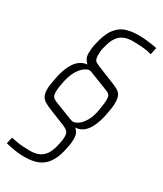

<svg xmlns="http://www.w3.org/2000/svg" viewBox="-215 -774 867 1024"><g transform="rotate(30 218.5 -262.5)"><path d="M117 171Q95 171 74 168.5Q53 166 34.5 162Q16 158 1 155L10 115Q26 118 44.5 121.5Q63 125 83.5 126.5Q104 128 126 128Q155 128 178 119.5Q201 111 218 87.5Q235 64 244 20Q248 4 249.5 -8Q251 -20 251 -29Q251 -52 241 -61.5Q231 -71 214 -78L119 -116Q94 -126 76.5 -136Q59 -146 51 -161.5Q43 -177 43 -204Q43 -218 46 -237.5Q49 -257 54 -281Q63 -323 77 -353.5Q91 -384 112.5 -402.5Q134 -421 163 -424Q151 -435 144.5 -448Q138 -461 138 -482Q138 -493 139.5 -507.5Q141 -522 145 -539Q159 -604 183.5 -638Q208 -672 242.5 -684Q277 -696 320 -696Q342 -696 364.5 -694Q387 -692 406.5 -689Q426 -686 437 -683L428 -640Q416 -644 397.5 -647Q379 -650 356.5 -651.5Q334 -653 312 -653Q283 -653 260 -644.5Q237 -636 220 -612.5Q203 -589 193 -545Q189 -530 188 -517.5Q187 -505 187 -496Q187 -481 190.5 -471.5Q194 -462 202.5 -457Q211 -452 223 -447L320 -408Q347 -398 363.5 -388Q380 -378 387 -362.5Q394 -347 394 -319Q394 -305 391.5 -287Q389 -269 384 -244Q376 -203 361.5 -170.5Q347 -138 326 -120Q305 -102 275 -100Q287 -90 293 -76.5Q299 -63 299 -42Q299 -31 297.5 -17Q296 -3 292 14Q283 62 266.5 93.5Q250 125 227.5 141.5Q205 158 177.5 164.5Q150 171 117 171ZM248 -121Q262 -121 280.5 -134Q299 -147 315.5 -175.5Q332 -204 339 -251Q343 -274 344.5 -287Q346 -300 346 -310Q346 -334 339.5 -341Q333 -348 324 -352L214 -395Q202 -400 197 -401.5Q192 -403 188 -403Q176 -403 159 -391Q142 -379 126 -353.5Q110 -328 100 -286Q95 -262 92.5 -246Q90 -230 90 -215Q90 -191 98 -182.5Q106 -174 119 -169L226 -127Q236 -123 240.5 -122.5Q245 -122 248 -121Z"/></g></svg>

Font: Saira Condensed ExtraLight
Style: Italic
Weight: 250
Width: 3
Italic angle: -12°
Designer: Hector Gatti with collaboration of the Omnibus-Type team
Foundry: Omnibus-Type
Version: Version 1.101